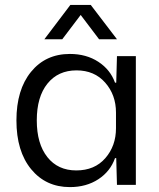

<svg xmlns="http://www.w3.org/2000/svg" viewBox="-20 -754 650 783"><path d="M265 9Q167 9 107 -64Q47 -137 47 -263Q47 -388 106.5 -461Q166 -534 265 -534Q332 -534 381 -502Q430 -470 449 -417H454L457 -525H534V0H457L454 -109H449Q430 -55 381 -23Q332 9 265 9ZM453 -231V-295Q453 -367 409 -417Q365 -467 292 -467Q217 -467 173.5 -413Q130 -359 130 -263Q130 -168 173 -113.5Q216 -59 291 -59Q366 -59 409.5 -109Q453 -159 453 -231ZM161 -594 267 -734H350L457 -594H384L309 -693L234 -594Z"/></svg>

Font: Mona Sans
Style: Regular
Weight: 400
Designer: Deni Anggara
Foundry: GitHub
Version: Version 2.000;Glyphs 3.2.3 (3260)